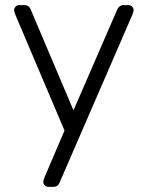

<svg xmlns="http://www.w3.org/2000/svg" viewBox="-20 -540 572 750"><path d="M502 -500Q502 -508 496 -514Q490 -520 482 -520H462Q447 -520 439 -505L267 -109L99 -505Q92 -520 76 -520H55Q47 -520 41 -514Q35 -508 35 -500Q35 -495 41 -480L232 -30L155 150Q149 165 149 170Q149 178 155 184Q161 190 169 190H189Q205 190 212 175L496 -480Q502 -495 502 -500Z"/></svg>

Font: Rubik
Style: Regular
Weight: 300
Designer: Hubert & Fischer
Foundry: Hubert & Fischer
Version: Version 1.100